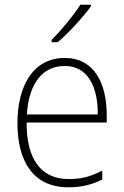

<svg xmlns="http://www.w3.org/2000/svg" viewBox="-20 -785 527 815"><path d="M366 -758V-765H321C292 -719 242 -659 199 -615V-606H225C273 -646 333 -713 366 -758ZM255 -539C121 -539 54 -421 54 -262C54 -99 122 10 270 10C327 10 370 -1 414 -23V-61C362 -34 325 -25 271 -25C154 -25 92 -110 93 -265H433V-297C433 -431 380 -539 255 -539ZM255 -505C352 -505 396 -418 395 -299H94C103 -435 163 -505 255 -505Z"/></svg>

Font: Noto Sans Myanmar SemiCondensed ExtraLight
Style: Regular
Weight: 200
Width: 4
Designer: Monotype Design Team
Foundry: Monotype Imaging Inc.
Version: Version 2.107